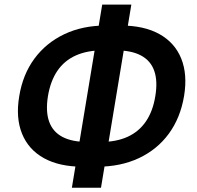

<svg xmlns="http://www.w3.org/2000/svg" viewBox="-20 -791 873 853"><path d="M348.1 -50.3Q243.7 -50.3 175 -88.4Q106.4 -126.5 77.9 -197Q49.3 -267.6 65.4 -363.3Q81.1 -460 132.8 -530.3Q184.6 -600.6 265.9 -639.2Q347.2 -677.7 451.7 -677.7H515.1Q620.1 -677.7 688.5 -639.4Q756.8 -601.1 785.2 -530.8Q813.5 -460.4 797.9 -365.2Q781.7 -267.6 730 -197Q678.2 -126.5 596.9 -88.4Q515.6 -50.3 411.6 -50.3ZM370.1 -160.2H425.8Q496.1 -160.2 546.6 -183.1Q597.2 -206.1 628.2 -251.5Q659.2 -296.9 669.9 -363.3Q681.2 -430.2 665.5 -475.6Q649.9 -521 606.9 -544.2Q564 -567.4 493.2 -567.4H437.5Q368.2 -567.4 317.1 -544.7Q266.1 -522 235.1 -476.6Q204.1 -431.2 192.9 -363.3Q182.1 -295.4 198.5 -250.2Q214.8 -205.1 257.8 -182.6Q300.8 -160.2 370.1 -160.2ZM299.3 43 434.1 -770.5H563.5L428.7 43Z"/></svg>

Font: Inter SemiBold
Style: Italic
Weight: 600
Italic angle: -9.3988°
Designer: Rasmus Andersson
Foundry: rsms
Version: Version 4.001;git-66647c0bb